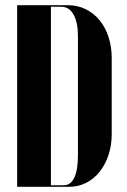

<svg xmlns="http://www.w3.org/2000/svg" viewBox="-20 -719 490 739"><path d="M46 -699H241Q278 -699 309 -684Q340 -669 362.5 -642Q385 -615 397.5 -577.5Q410 -540 410 -495V-202Q410 -159 397.5 -122Q385 -85 363.5 -58Q342 -31 312 -15.5Q282 0 247 0H46ZM176 -6H226Q252 -6 266 -35.5Q280 -65 280 -121V-580Q280 -633 263 -663Q246 -693 216 -693H176Z"/></svg>

Font: Moniqa Black Display
Style: Regular
Weight: 900
Designer: Rajesh Rajput
Foundry: Rajesh Rajput
Version: Version 1.000